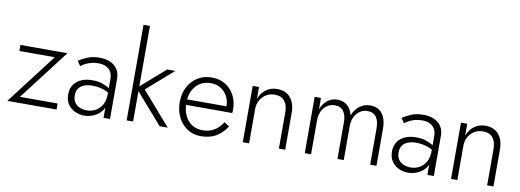

<svg xmlns="http://www.w3.org/2000/svg" viewBox="-59 -1100 3902 1440"><g transform="rotate(10 1891.5 -380.0)"><path d="M325 -399 31 -15H406V-61H119L413 -445H55V-399Z M522 -144Q522 -177 537 -197.5Q552 -218 578.5 -228Q605 -238 641 -238Q680 -238 716 -227.5Q752 -217 784 -195V-225Q775 -234 755.5 -246Q736 -258 706 -268Q676 -278 634 -278Q559 -278 515.5 -241.5Q472 -205 472 -142Q472 -97 492.5 -67Q513 -37 546.5 -21.5Q580 -6 617 -6Q654 -6 690.5 -22Q727 -38 751 -70.5Q775 -103 775 -153L764 -195Q764 -147 745.5 -114.5Q727 -82 696.5 -65Q666 -48 630 -48Q600 -48 575.5 -58.5Q551 -69 536.5 -90.5Q522 -112 522 -144ZM524 -366Q536 -376 554 -386Q572 -396 597 -403.5Q622 -411 654 -411Q685 -411 706.5 -402.5Q728 -394 740.5 -380Q753 -366 758.5 -349Q764 -332 764 -313V-15H813V-320Q813 -363 794 -392.5Q775 -422 740.5 -438Q706 -454 658 -454Q601 -454 562.5 -436.5Q524 -419 499 -403Z M938 -754V-26H987V-754ZM1171 -455 969 -278 1189 -26H1251L1031 -278L1233 -455Z M1505 -6Q1570 -6 1618 -32.5Q1666 -59 1702 -115L1663 -140Q1634 -95 1597 -73.5Q1560 -52 1511 -52Q1464 -52 1429 -74.5Q1394 -97 1375 -138Q1356 -179 1356 -234Q1356 -288 1375.5 -327.5Q1395 -367 1430 -389Q1465 -411 1513 -411Q1554 -411 1586.5 -391.5Q1619 -372 1638 -337.5Q1657 -303 1657 -259Q1657 -251 1655 -243.5Q1653 -236 1651 -231L1671 -260H1337V-218H1708Q1709 -223 1709.5 -229.5Q1710 -236 1710 -241Q1710 -304 1685 -352Q1660 -400 1615.5 -427Q1571 -454 1513 -454Q1452 -454 1405.5 -425.5Q1359 -397 1332.5 -346.5Q1306 -296 1306 -231Q1306 -166 1332 -115Q1358 -64 1402.5 -35Q1447 -6 1505 -6Z M2099 -292V-16H2147V-298Q2147 -369 2111.5 -411.5Q2076 -454 2009 -454Q1962 -454 1926 -428Q1890 -402 1872 -355V-445H1824V-16H1872V-277Q1872 -314 1888.5 -344Q1905 -374 1933.5 -391.5Q1962 -409 1998 -409Q2050 -409 2074.5 -378Q2099 -347 2099 -292Z M2842 -298Q2842 -346 2828 -381.5Q2814 -417 2786 -435.5Q2758 -454 2717 -454Q2674 -454 2639 -428Q2604 -402 2585 -355Q2575 -401 2545 -427.5Q2515 -454 2468 -454Q2426 -454 2393.5 -429Q2361 -404 2344 -358V-445H2296V-16H2344V-277Q2344 -315 2359 -345Q2374 -375 2399.5 -392Q2425 -409 2457 -409Q2502 -409 2523.5 -378.5Q2545 -348 2545 -292V-16H2593V-277Q2593 -315 2608 -345Q2623 -375 2648.5 -392Q2674 -409 2706 -409Q2751 -409 2772.5 -378.5Q2794 -348 2794 -292V-16H2842Z M2988 -144Q2988 -177 3003 -197.5Q3018 -218 3044.5 -228Q3071 -238 3107 -238Q3146 -238 3182 -227.5Q3218 -217 3250 -195V-225Q3241 -234 3221.5 -246Q3202 -258 3172 -268Q3142 -278 3100 -278Q3025 -278 2981.5 -241.5Q2938 -205 2938 -142Q2938 -97 2958.5 -67Q2979 -37 3012.5 -21.5Q3046 -6 3083 -6Q3120 -6 3156.5 -22Q3193 -38 3217 -70.5Q3241 -103 3241 -153L3230 -195Q3230 -147 3211.5 -114.5Q3193 -82 3162.5 -65Q3132 -48 3096 -48Q3066 -48 3041.5 -58.5Q3017 -69 3002.5 -90.5Q2988 -112 2988 -144ZM2990 -366Q3002 -376 3020 -386Q3038 -396 3063 -403.5Q3088 -411 3120 -411Q3151 -411 3172.5 -402.5Q3194 -394 3206.5 -380Q3219 -366 3224.5 -349Q3230 -332 3230 -313V-15H3279V-320Q3279 -363 3260 -392.5Q3241 -422 3206.5 -438Q3172 -454 3124 -454Q3067 -454 3028.5 -436.5Q2990 -419 2965 -403Z M3685 -292V-16H3733V-298Q3733 -369 3697.5 -411.5Q3662 -454 3595 -454Q3548 -454 3512 -428Q3476 -402 3458 -355V-445H3410V-16H3458V-277Q3458 -314 3474.5 -344Q3491 -374 3519.5 -391.5Q3548 -409 3584 -409Q3636 -409 3660.5 -378Q3685 -347 3685 -292Z"/></g></svg>

Font: SpinnyJost
Style: Regular
Weight: 300
Version: Version 3.710